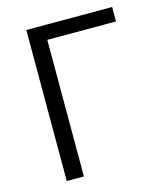

<svg xmlns="http://www.w3.org/2000/svg" viewBox="-110 -815 772 899"><g transform="rotate(-15 276.0 -366.0)"><path d="M102 0H185V-662H518V-732H102Z"/></g></svg>

Font: Noto Sans CJK HK DemiLight
Style: Regular
Weight: 350
Designer: Ryoko NISHIZUKA 西塚涼子 (kana, bopomofo & ideographs); Paul D. Hunt (Latin, Greek & Cyrillic); Sandoll Communications 산돌커뮤니
Foundry: Adobe
Version: Version 2.004;hotconv 1.0.118;makeotfexe 2.5.65603